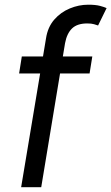

<svg xmlns="http://www.w3.org/2000/svg" viewBox="-20 -781 465 801"><path d="M365.1 -545.5 353.7 -474.4H230.5L152 0H68.2L147.4 -474.4H59.7L71 -545.5H159.4L171.9 -620.7Q179 -667.6 206.1 -698.9Q233.3 -730.1 271.1 -745.7Q308.9 -761.4 348 -761.4Q378.9 -761.4 397.5 -756.4Q416.2 -751.4 424.7 -747.2L389.2 -674.7Q382.8 -676.8 372.3 -680Q361.9 -683.2 343.8 -683.2Q302.2 -683.2 280.5 -662.3Q258.9 -641.3 251.4 -600.9L242.2 -545.5Z"/></svg>

Font: Inter UI
Style: Italic
Weight: 400
Italic angle: -9.39999°
Designer: Rasmus Andersson
Foundry: rsms
Version: 3.2;8d6f07862